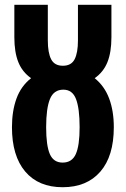

<svg xmlns="http://www.w3.org/2000/svg" viewBox="-20 -770 526 803"><path d="M242 13Q141 13 85.5 -52.5Q30 -118 30 -238Q30 -306 49 -358Q68 -410 110 -443Q73 -469 56.5 -510.5Q40 -552 40 -614V-750H180V-601Q180 -549 194 -522Q208 -495 243 -495Q278 -495 292 -522Q306 -549 306 -601V-750H446V-614Q446 -552 429.5 -510.5Q413 -469 376 -443Q417 -410 436.5 -358Q456 -306 456 -238Q456 -117 399.5 -52Q343 13 242 13ZM173 -238Q173 -161 188.5 -125.5Q204 -90 242 -90Q281 -90 297 -125.5Q313 -161 313 -238Q313 -316 298 -355.5Q283 -395 245 -395Q205 -395 189 -356Q173 -317 173 -238Z"/></svg>

Font: Freeman
Style: Regular
Weight: 400
Designer: Vernon Adams, Aoife Mooney, Rodrigo Fuenzalida
Foundry: Rodrigo Fuenzalida
Version: Version 1.000; ttfautohint (v1.8.4.7-5d5b)